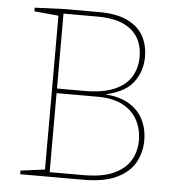

<svg xmlns="http://www.w3.org/2000/svg" viewBox="-51 -740 745 789"><g transform="rotate(5 322.0 -346.0)"><path d="M365 -354 368 -358Q434 -356 476 -332Q518 -308 537.5 -269Q557 -230 557 -183Q557 -133 534 -91.5Q511 -50 459 -25Q407 0 320 0H61V-15L168 -29L161 -21V-670L168 -662L61 -672V-687L182 -692H326Q398 -692 443 -670.5Q488 -649 509 -611.5Q530 -574 530 -525Q530 -463 493.5 -417Q457 -371 365 -354ZM321 -673H174L181 -680V-357L174 -364H293Q371 -364 418.5 -385Q466 -406 487 -442Q508 -478 508 -523Q508 -568 488.5 -601.5Q469 -635 428 -654Q387 -673 321 -673ZM320 -19Q399 -19 446 -41Q493 -63 514 -99.5Q535 -136 535 -181Q535 -226 515.5 -263.5Q496 -301 455 -323Q414 -345 348 -345H174L181 -352V-12L174 -19Z"/></g></svg>

Font: Bitter Thin
Style: Regular
Weight: 100
Designer: Sol Matas, and Bitter project Authors
Foundry: Sol Matas
Version: Version 2.002